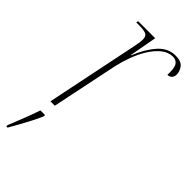

<svg xmlns="http://www.w3.org/2000/svg" viewBox="-260 -596 867 867"><g transform="rotate(45 173.5 -162.5)"><path d="M136 -442Q143 -474 143 -492Q143 -514 129.5 -520Q116 -526 85 -526H67L69 -536H178L154 -405H156Q181 -467 216 -506.5Q251 -546 299 -546Q335 -546 349 -527.5Q363 -509 363 -489Q363 -475 355 -466.5Q347 -458 334 -458Q334 -462 334 -466Q334 -470 334 -474Q334 -509 323 -521.5Q312 -534 294 -534Q265 -534 240 -514Q215 -494 195 -462Q175 -430 161 -392Q147 -354 139 -318L73 0H45ZM-16 213Q-3 181 13.5 139Q30 97 42 61H72L71 71Q62 92 47.5 120Q33 148 18 175Q3 202 -8 221H-16Z"/></g></svg>

Font: Noto Serif Display SemiCondensed Thin
Style: Italic
Weight: 100
Width: 4
Italic angle: -12°
Designer: Monotype Design Team
Foundry: Monotype Imaging Inc.
Version: Version 2.009